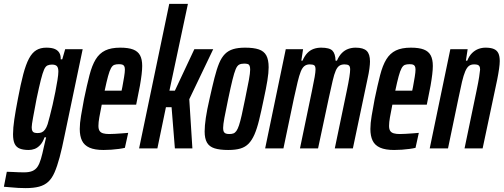

<svg xmlns="http://www.w3.org/2000/svg" viewBox="-57 -763 2589 987"><path d="M75 204Q57 204 37 203Q17 202 -1.5 200Q-20 198 -37 197L-22 120Q-9 120 7 121Q23 122 39 122.5Q55 123 67 123Q93 123 109.5 116Q126 109 136 94Q146 79 153.5 53.5Q161 28 169 -10Q172 -22 174.5 -33.5Q177 -45 180 -57H172Q163 -32 149.5 -17.5Q136 -3 121 2.5Q106 8 91 8Q63 8 45 1Q27 -6 18.5 -23.5Q10 -41 10 -73Q10 -105 16.5 -149Q23 -193 35 -255Q49 -330 62.5 -381Q76 -432 92 -462Q108 -492 129.5 -505Q151 -518 181 -518Q209 -518 225 -511Q241 -504 248.5 -490.5Q256 -477 255 -458H263L278 -510H368L275 -66Q262 -1 249.5 45.5Q237 92 223.5 123Q210 154 191 171.5Q172 189 144 196.5Q116 204 75 204ZM137 -79Q149 -79 158 -83Q167 -87 174.5 -97Q182 -107 188 -125Q192 -139 199 -165.5Q206 -192 213.5 -224.5Q221 -257 227.5 -290.5Q234 -324 238.5 -352Q243 -380 243 -395Q243 -415 235.5 -423Q228 -431 210 -431Q197 -431 187 -426.5Q177 -422 169.5 -405Q162 -388 153 -352.5Q144 -317 131 -255Q120 -197 113 -159Q106 -121 106 -109Q106 -96 109.5 -89.5Q113 -83 120 -81Q127 -79 137 -79Z M475 8Q430 8 403 -4Q376 -16 364.5 -40Q353 -64 353 -100Q353 -129 359.5 -167.5Q366 -206 375 -254Q390 -326 403 -376.5Q416 -427 435 -458Q454 -489 484 -503.5Q514 -518 561 -518Q603 -518 627.5 -508.5Q652 -499 663 -478.5Q674 -458 674 -424Q674 -406 671 -380.5Q668 -355 662.5 -323.5Q657 -292 649 -255L643 -225H466Q458 -185 453.5 -159.5Q449 -134 449 -116Q449 -99 455 -90Q461 -81 473.5 -77.5Q486 -74 504 -74Q515 -74 533.5 -75Q552 -76 571.5 -77.5Q591 -79 602 -80L585 -3Q573 0 554.5 2.5Q536 5 515.5 6.5Q495 8 475 8ZM481 -297H568L572 -316Q577 -343 581 -367.5Q585 -392 585 -405Q585 -417 581.5 -423Q578 -429 571.5 -431Q565 -433 554 -433Q540 -433 530.5 -429.5Q521 -426 513.5 -412.5Q506 -399 498.5 -371.5Q491 -344 481 -297Z M658 0 813 -743H909L814 -297H842L942 -510H1039L916 -253L932 0H842L825 -212H796L752 0Z M1116 8Q1073 8 1046 -0.5Q1019 -9 1007 -30Q995 -51 995 -87Q995 -116 1001 -157Q1007 -198 1020 -254Q1034 -317 1045.5 -362.5Q1057 -408 1069.5 -438Q1082 -468 1099.5 -485.5Q1117 -503 1142 -510.5Q1167 -518 1203 -518Q1247 -518 1273.5 -509Q1300 -500 1312 -478Q1324 -456 1324 -417Q1324 -389 1317.5 -349Q1311 -309 1299 -254Q1286 -191 1275 -146Q1264 -101 1251 -71.5Q1238 -42 1221 -24.5Q1204 -7 1179 0.5Q1154 8 1116 8ZM1122 -74Q1134 -74 1142.5 -77Q1151 -80 1158 -89.5Q1165 -99 1171.5 -118.5Q1178 -138 1185.5 -171Q1193 -204 1203 -254Q1216 -316 1222.5 -352Q1229 -388 1229 -405Q1229 -418 1226 -425Q1223 -432 1216 -434Q1209 -436 1198 -436Q1182 -436 1172 -430.5Q1162 -425 1154.5 -407Q1147 -389 1138 -352.5Q1129 -316 1116 -254Q1103 -192 1096.5 -157Q1090 -122 1090 -105Q1090 -92 1093.5 -85.5Q1097 -79 1104 -76.5Q1111 -74 1122 -74Z M1306 0 1412 -510H1501L1492 -451H1498Q1509 -476 1523 -490.5Q1537 -505 1555 -511.5Q1573 -518 1594 -518Q1637 -518 1652 -502.5Q1667 -487 1668 -451H1675Q1686 -476 1700.5 -490.5Q1715 -505 1733 -511.5Q1751 -518 1771 -518Q1811 -518 1828 -501.5Q1845 -485 1845 -447Q1845 -433 1842 -410Q1839 -387 1832 -356L1757 0H1664L1725 -293Q1735 -341 1739 -367Q1743 -393 1743 -406Q1743 -422 1736 -427Q1729 -432 1714 -432Q1698 -432 1687.5 -425Q1677 -418 1669 -400Q1661 -382 1653 -347.5Q1645 -313 1633 -258L1578 0H1485L1546 -293Q1556 -341 1560.5 -367Q1565 -393 1565 -406Q1565 -423 1558 -427.5Q1551 -432 1535 -432Q1519 -432 1508 -423.5Q1497 -415 1489 -395Q1481 -375 1473 -341.5Q1465 -308 1454 -258L1400 0Z M1969 8Q1924 8 1897 -4Q1870 -16 1858.5 -40Q1847 -64 1847 -100Q1847 -129 1853.5 -167.5Q1860 -206 1869 -254Q1884 -326 1897 -376.5Q1910 -427 1929 -458Q1948 -489 1978 -503.5Q2008 -518 2055 -518Q2097 -518 2121.5 -508.5Q2146 -499 2157 -478.5Q2168 -458 2168 -424Q2168 -406 2165 -380.5Q2162 -355 2156.5 -323.5Q2151 -292 2143 -255L2137 -225H1960Q1952 -185 1947.5 -159.5Q1943 -134 1943 -116Q1943 -99 1949 -90Q1955 -81 1967.5 -77.5Q1980 -74 1998 -74Q2009 -74 2027.5 -75Q2046 -76 2065.5 -77.5Q2085 -79 2096 -80L2079 -3Q2067 0 2048.5 2.5Q2030 5 2009.5 6.5Q1989 8 1969 8ZM1975 -297H2062L2066 -316Q2071 -343 2075 -367.5Q2079 -392 2079 -405Q2079 -417 2075.5 -423Q2072 -429 2065.5 -431Q2059 -433 2048 -433Q2034 -433 2024.5 -429.5Q2015 -426 2007.5 -412.5Q2000 -399 1992.5 -371.5Q1985 -344 1975 -297Z M2152 0 2258 -510H2347L2338 -451H2345Q2355 -476 2370 -490.5Q2385 -505 2402.5 -511.5Q2420 -518 2439 -518Q2466 -518 2482 -511Q2498 -504 2505 -489Q2512 -474 2512 -449Q2512 -434 2508.5 -409Q2505 -384 2499 -354L2424 0H2331L2392 -293Q2402 -341 2406 -366.5Q2410 -392 2411 -405Q2411 -417 2407.5 -422.5Q2404 -428 2397.5 -430Q2391 -432 2380 -432Q2364 -432 2353.5 -424Q2343 -416 2334.5 -396Q2326 -376 2318 -342.5Q2310 -309 2300 -259L2246 0Z"/></svg>

Font: Saira UltraCondensed
Style: Bold Italic
Weight: 700
Width: 1
Italic angle: -12°
Designer: Hector Gatti with collaboration of the Omnibus-Type team
Foundry: Omnibus-Type
Version: Version 1.101